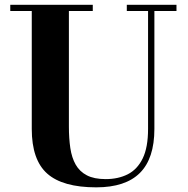

<svg xmlns="http://www.w3.org/2000/svg" viewBox="-20 -770 786 804"><path d="M719 -750V-724H626.5V-230Q626.5 -106.5 566 -46Q505.5 14.5 383 14.5Q242.5 14.5 177.8 -43Q113 -100.5 113 -230V-724H23V-750H368.5V-724H268.5V-240Q268.5 -190.5 274.5 -150Q280.5 -109.5 297 -80.5Q313.5 -51.5 343.8 -35.8Q374 -20 422.5 -20Q475 -20 515 -40.2Q555 -60.5 577.5 -106.5Q600 -152.5 600 -230V-724H511V-750Z"/></svg>

Font: Bodoni Moda 9pt
Style: Bold
Weight: 700
Designer: Owen Earl
Foundry: indestructible type
Version: Version 2.005